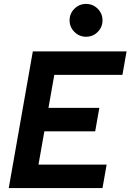

<svg xmlns="http://www.w3.org/2000/svg" viewBox="-20 -954 662 974"><path d="M24.4 0 146.5 -693.4H276.4L154.3 0ZM24.4 0 45.9 -119.1H521L500 0ZM75.2 -287.6 96.2 -406.7H483.9L462.9 -287.6ZM125.5 -574.2 146.5 -693.4H622.1L601.1 -574.2ZM416.5 -767.6Q382.2 -767.6 357.6 -792Q333 -816.4 333 -850.7Q333 -885.5 357.6 -909.8Q382.1 -934.1 416.3 -934.1Q451.2 -934.1 475.6 -909.8Q500 -885.5 500 -850.7Q500 -816.4 475.7 -792Q451.4 -767.6 416.5 -767.6Z"/></svg>

Font: Cascadia Code PL
Style: Italic
Weight: 400
Italic angle: -10°
Monospace: yes
Designer: Aaron Bell
Foundry: Saja Typeworks
Version: Version 2404.023